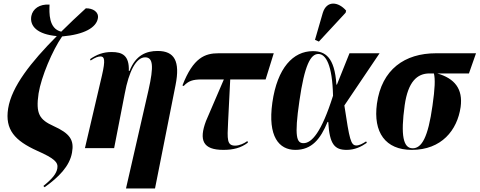

<svg xmlns="http://www.w3.org/2000/svg" viewBox="-20 -837 2710 1085"><path d="M232 221C311 165 374 102 387 25C400 -46 375 -83 282 -125C203 -161 181 -194 198 -309C213 -403 277 -554 331 -631C458 -642 524 -682 533 -733C540 -770 504 -791 465 -790C416 -745 369 -701 326 -658C255 -675 258 -763 260 -811C203 -815 165 -787 157 -746C147 -689 191 -643 301 -633C154 -485 46 -348 26 -224C7 -104 64 -42 190 15C287 58 310 80 304 114C299 144 277 172 225 214Z M692 228H856L972 -356C999 -491 966 -549 871 -549C807 -549 747 -526 712 -436H708C711 -523 672 -543 611 -543C563 -543 527 -529 489 -503L492 -495C519 -513 535 -518 548 -518C570 -518 577 -500 556 -410L460 0H625L685 -308C708 -433 749 -513 800 -513C845 -513 850 -464 819 -327Z M1242 10C1298 10 1342 -1 1381 -31L1378 -40C1361 -27 1333 -14 1309 -14C1262 -14 1264 -49 1269 -148L1281 -388H1481L1527 -536H1215C1139 -536 1072 -512 1011 -354L1018 -351C1045 -380 1070 -388 1119 -388H1245L1144 -153C1103 -44 1127 10 1242 10Z M1782 -602 1933 -765 1936 -777C1892 -828 1826 -836 1804 -764L1760 -612ZM1649 10C1742 10 1791 -51 1831 -148H1835C1842 -20 1872 10 1939 10C1985 10 2022 -8 2053 -30L2049 -38C2029 -25 2010 -15 1994 -15C1962 -15 1955 -49 1926 -241L2125 -536H1955L1884 -359H1881C1871 -515 1817 -548 1748 -548C1637 -548 1547 -454 1519 -257C1492 -65 1557 10 1649 10ZM1695 -28C1657 -28 1642 -62 1672 -267C1701 -469 1735 -532 1779 -532C1821 -532 1858 -471 1862 -296C1796 -87 1741 -28 1695 -28Z M2307 10C2475 10 2564 -101 2583 -232C2597 -335 2549 -394 2451 -422H2630L2670 -536H2444C2267 -536 2137 -445 2110 -251C2088 -89 2158 10 2307 10ZM2312 1C2259 1 2243 -71 2267 -243C2286 -375 2337 -422 2407 -422H2432C2440 -390 2438 -337 2424 -240C2399 -60 2363 1 2312 1Z"/></svg>

Font: Noto Serif Display Condensed ExtraBold
Style: Italic
Weight: 800
Width: 3
Italic angle: -12°
Designer: Monotype Design Team
Foundry: Monotype Imaging Inc.
Version: Version 2.009